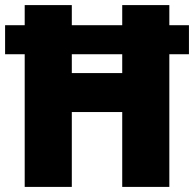

<svg xmlns="http://www.w3.org/2000/svg" viewBox="-22 -734 762 754"><path d="M75 0V-521H-2V-635H75V-714H260V-635H458V-714H643V-635H720V-521H643V0H458V-294H260V0ZM260 -447H458V-521H260Z"/></svg>

Font: Noto Sans Myanmar UI SemiCondensed Black
Style: Regular
Weight: 900
Width: 4
Designer: Monotype Design Team
Foundry: Monotype Imaging Inc.
Version: Version 2.103; ttfautohint (v1.8.4.7-5d5b)